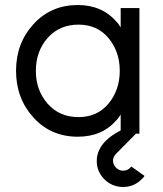

<svg xmlns="http://www.w3.org/2000/svg" viewBox="-20 -532 647 764"><path d="M555 167.8 502 130.3Q500.2 133.8 498.3 135.7Q486.7 147.2 469.8 147.2Q453.8 147.2 442.2 135.7Q429.7 123.2 429.7 107.2Q429.7 91.8 442.2 79.5L533.8 -13H460.2Q422.5 6.5 401.3 27.8Q365 64 365 108.8Q365 151 395.5 181.5Q426 212 469.8 212Q512.8 212 543.3 181.5Q546.5 178.3 549.6 175.2Q552.7 172 555 167.8ZM460.2 -500V-422.8Q456.5 -428.2 453.2 -433.6Q449.8 -439 445.2 -443.5Q387.5 -512 289.7 -512Q182.7 -512 113.3 -436Q43.8 -360 43.8 -250Q43.8 -140.8 113.3 -64Q182.7 12 289.7 12Q387.7 12 445 -55.7Q449.7 -60.2 453 -65.6Q456.3 -71 460.2 -76.3V0H534.8V-500ZM292.5 -434Q366.5 -434 411.2 -381.2Q433.3 -354.7 444.9 -322.3Q456.5 -290 456.5 -250Q456.5 -211 444.9 -178.2Q433.3 -145.3 411.2 -119Q366.5 -66 292.5 -66Q216.8 -66 169.8 -119Q122.7 -172.7 122.7 -250Q122.7 -328.2 169.8 -381.2Q216.8 -434 292.5 -434Z"/></svg>

Font: Unageo Variable
Style: Regular
Weight: 300
Designer: Richard Sepsi
Foundry: Richard Sepsi
Version: Version 2.200